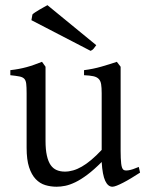

<svg xmlns="http://www.w3.org/2000/svg" viewBox="-20 -708 570 743"><path d="M352.5 -533.2Q345.7 -523.9 342 -519.3Q338.4 -514.6 330.6 -511.2L101.6 -629.9L105.5 -651.9Q108.9 -655.8 116.5 -660.6Q124 -665.5 132.8 -670.7Q141.6 -675.8 149.9 -680.4Q158.2 -685.1 163.6 -688L352.5 -533.2ZM522 -40Q503.9 -28.3 487.3 -18.3Q470.7 -8.3 456.5 -1Q442.4 6.3 431.6 10.5Q420.9 14.6 415 14.6Q397.9 14.6 387.2 -8.1Q376.5 -30.8 373.5 -81.1Q343.3 -50.8 318.1 -32Q293 -13.2 271.7 -2.9Q250.5 7.3 232.7 11Q214.8 14.6 199.2 14.6Q176.3 14.6 155.3 8.3Q134.3 2 118.2 -14.9Q102.1 -31.7 92.5 -61Q83 -90.3 83 -136.2V-347.2Q83 -370.6 81.5 -383.5Q80.1 -396.5 74 -403.1Q67.9 -409.7 55.2 -412.1Q42.5 -414.6 20 -417V-436.5Q37.6 -438.5 53 -441.4Q68.4 -444.3 82.8 -448.2Q97.2 -452.1 111.8 -457.3Q126.5 -462.4 142.6 -468.8L156.2 -449.7V-163.1Q156.2 -128.9 161.4 -106Q166.5 -83 176 -69.3Q185.5 -55.7 199.5 -49.8Q213.4 -43.9 231 -43.9Q246.6 -43.9 262.9 -48.6Q279.3 -53.2 296.6 -63.2Q314 -73.2 333 -89.1Q352.1 -105 373.5 -127.9V-347.2Q373.5 -369.1 371.3 -382.3Q369.1 -395.5 361.8 -402.8Q354.5 -410.2 341.1 -413.1Q327.6 -416 305.2 -417V-436.5Q340.3 -440.9 372.6 -450.2Q404.8 -459.5 432.1 -468.8L446.8 -449.7V-124Q446.8 -93.8 449 -74.7Q451.2 -55.7 458 -50.8Q463.9 -46.9 478 -49.1Q492.2 -51.3 517.1 -62L522 -40Z"/></svg>

Font: GentiumAlt
Style: Regular
Weight: 400
Designer: J. Victor Gaultney
Version: Version 1.02; 2005; OFL release